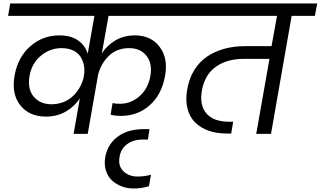

<svg xmlns="http://www.w3.org/2000/svg" viewBox="-20 -760 1821 1090"><path d="M397.9 0 433.1 -201.2Q401.9 -154.3 352.8 -126.2Q303.7 -98.1 240.2 -98.1Q146 -98.1 95 -162.6Q43.9 -227.1 63 -332Q81.5 -435.5 151.9 -497.3Q222.2 -559.1 316.9 -559.1Q382.3 -559.1 422.9 -530.8Q463.4 -502.4 478 -455.1L516.1 -669.9H25.9L38.1 -740.2H1085.9L1073.2 -669.9H596.2L558.1 -457Q588.4 -503.4 636.2 -531.2Q684.1 -559.1 746.1 -559.1Q836.9 -559.1 886.2 -494.1Q935.5 -429.2 917 -329.1Q897.9 -222.2 829.6 -162.1Q761.2 -102.1 668 -102.1Q631.8 -102.1 607.9 -108.9L619.1 -174.8Q635.3 -170.9 661.1 -170.9Q723.1 -170.9 772 -213.6Q820.8 -256.3 834 -330.1Q845.7 -400.4 811.3 -443.6Q776.9 -486.8 712.9 -486.8Q643.6 -486.8 598.6 -443.6Q553.7 -400.4 537.1 -336.9L478 0ZM273.9 -168Q311 -168.5 342.8 -181.6Q374.5 -194.8 396.2 -216.6Q418 -238.3 432.1 -262.9Q446.3 -287.6 453.1 -314L457 -333Q461.4 -361.8 456.5 -388.2Q451.7 -414.6 437.5 -437.3Q423.3 -460 395.5 -473.4Q367.7 -486.8 329.1 -486.8Q264.2 -486.8 212.4 -443.8Q160.6 -400.9 147.9 -330.1Q134.8 -255.4 170.9 -211.7Q207 -168 273.9 -168Z M737.8 310.1Q703.6 310.1 672.4 298.6Q641.1 287.1 616.9 265.6Q592.8 244.1 581.5 209.2Q570.3 174.3 577.6 131.8Q590.8 58.6 648.2 15.9Q705.6 -26.9 795.4 -26.9H828.6L819.8 32.2H791.5Q735.8 32.2 700.7 59.1Q665.5 85.9 658.7 130.9Q649.4 182.1 680.7 212.2Q711.9 242.2 761.7 242.2Q801.3 242.2 837.4 231.9L825.7 296.9Q785.2 310.1 737.8 310.1Z M1020.5 -669.9 1032.7 -740.2H1780.8L1767.6 -669.9H1635.7L1518.6 0H1434.6L1509.8 -425.8H1363.8Q1268.1 -425.8 1205.3 -380.9Q1142.6 -335.9 1126.5 -248Q1111.3 -163.1 1151.9 -116Q1192.4 -68.8 1282.7 -68.8H1303.7L1292.5 -2H1266.6Q1210 -2 1164.8 -17.8Q1119.6 -33.7 1088.4 -64.2Q1057.1 -94.7 1044.7 -142.6Q1032.2 -190.4 1042.5 -251Q1053.2 -314.5 1083 -362.3Q1112.8 -410.2 1156.7 -439.5Q1200.7 -468.8 1254.6 -483.4Q1308.6 -498 1371.6 -498H1521.5L1552.7 -669.9Z"/></svg>

Font: SVN-Poppins
Style: Italic
Weight: 400
Italic angle: -10°
Designer: Ninad Kale (Devanagari), Jonny Pinhorn (Latin)
Foundry: Indian Type Foundry
Version: Version 3.002 2017